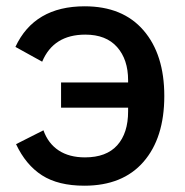

<svg xmlns="http://www.w3.org/2000/svg" viewBox="-20 -577 588 610"><path d="M174 -315H387V-322Q387 -388 352 -427.5Q317 -467 251 -467Q150 -467 114 -381L29 -428Q89 -557 249 -557Q370 -557 436 -480.5Q502 -404 502 -272Q502 -139 436 -63Q370 13 248 13Q165 13 113.5 -20Q62 -53 31 -119L118 -163Q133 -121 166.5 -99Q200 -77 250 -77Q318 -77 352.5 -115.5Q387 -154 387 -223V-235H174Z"/></svg>

Font: IBM Plex Sans JP Medm
Style: Regular
Weight: 500
Designer: Mike Abbink; Paul van der Laan; Pieter van Rosmalen; Wujin Sim; Yejin Wi; Jinhee Kim; Boomi Park; Yona Kim; Kichan Ma
Foundry: Sandoll Inc.
Version: Version 1.002